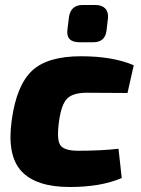

<svg xmlns="http://www.w3.org/2000/svg" viewBox="-20 -736 563 768"><path d="M310 -716H362Q387 -716 400.5 -702.5Q414 -689 412 -664L406 -613Q400 -567 353 -567H298Q242 -567 250 -620L256 -669Q264 -716 310 -716ZM454 -141 467 -24Q384 12 259 12Q124 12 65.5 -51.5Q7 -115 27 -256Q46 -394 107.5 -452.5Q169 -511 304 -511Q431 -511 515 -475L490 -364L327 -365Q271 -365 248 -341Q225 -317 216 -250Q206 -177 221.5 -155Q237 -133 292 -133Q385 -133 454 -141Z"/></svg>

Font: Exo 2.0 Extra Bold
Style: Italic
Weight: 800
Italic angle: -8°
Designer: Natanael Gama
Version: Version 1.001;PS 001.001;hotconv 1.0.70;makeotf.lib2.5.58329